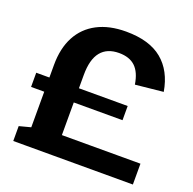

<svg xmlns="http://www.w3.org/2000/svg" viewBox="-125 -837 969 964"><g transform="rotate(20 359.0 -355.0)"><path d="M105.5 -428.2Q105.5 -517.8 138.9 -580.6Q172.4 -643.5 236.1 -676.8Q299.9 -710.1 389.3 -710.1Q514 -710.1 582.9 -653.4Q651.7 -596.7 669.7 -490L521.1 -474.7Q511.2 -537.8 480 -567.3Q448.9 -596.9 392.9 -596.9Q329.1 -596.9 296.2 -556.3Q263.3 -515.8 263.3 -432.3V0H105.5ZM44 -79.5 107.5 -96.1 202.4 -111.3H683.1V0H44ZM35.2 -361.5H523.8V-285.7H35.2Z"/></g></svg>

Font: Pathway Extreme 8pt Thin
Style: Regular
Weight: 100
Designer: Eduardo Rodriguez Tunni
Foundry: Eduardo Rodriguez Tunni
Version: Version 1.000